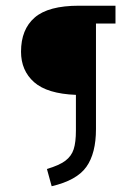

<svg xmlns="http://www.w3.org/2000/svg" viewBox="-20 -520 478 673"><path d="M53.7 -338.9Q53.7 -417 101.6 -458.5Q149.4 -500 256.8 -500H384.8V-437.5H316.4V-67.4Q316.4 17.6 282.7 64.9Q249 112.3 161.1 132.8L144.5 72.3Q187.5 59.6 209 43.5Q230.5 27.3 238.3 2.9Q246.1 -21.5 246.1 -62.5V-187.5Q145.5 -191.4 99.6 -231.9Q53.7 -272.5 53.7 -338.9Z"/></svg>

Font: Sudo
Style: Bold
Weight: 700
Monospace: yes
Designer: Jens Kutilek
Foundry: Jens Kutilek
Version: Version 0.040